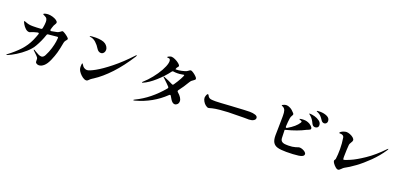

<svg xmlns="http://www.w3.org/2000/svg" viewBox="15 -1828 5970 2874"><g transform="rotate(20 3000.0 -391.0)"><path d="M857 -519Q857 -513 852.5 -506Q848 -499 843 -493.5Q838 -488 834 -483Q820 -464 817 -446Q797 -336 780 -276Q763 -216 732 -144Q700 -70 660.5 -35.5Q621 -1 582 -1Q562 -1 544.5 -11.5Q527 -22 527 -40Q527 -73 525.5 -83.5Q524 -94 517 -104Q499 -127 473 -150.5Q447 -174 442 -180Q433 -189 433 -193Q433 -197 437 -197Q440 -197 450 -192L469 -180Q502 -160 526.5 -148.5Q551 -137 574 -137Q588 -137 602 -147.5Q616 -158 626 -177Q661 -244 680.5 -310.5Q700 -377 706.5 -423Q713 -469 713 -484Q713 -497 699 -497Q686 -497 558 -483Q541 -482 536 -465Q501 -360 445 -264Q411 -205 347.5 -148.5Q284 -92 214 -49Q144 -6 89 16Q80 19 76 19Q71 19 71 16Q71 13 83 4Q187 -74 260 -153Q333 -232 378 -331Q403 -388 419 -435Q421 -441 421 -444Q421 -452 415 -455Q409 -458 399 -456Q362 -447 338 -440Q323 -435 297 -424Q285 -418 277 -418Q245 -418 216.5 -444.5Q188 -471 170 -503Q152 -535 152 -544Q152 -550 157 -550Q160 -550 181 -542Q211 -530 236.5 -525Q262 -520 297 -520Q357 -520 427 -525Q444 -526 449 -545Q461 -605 461 -647Q461 -678 450 -696.5Q439 -715 407 -729Q402 -731 395.5 -734Q389 -737 387 -739Q385 -741 385 -744Q385 -753 410 -759.5Q435 -766 458 -766Q492 -766 529 -755Q566 -744 591 -726.5Q616 -709 616 -691Q616 -679 604 -661Q595 -647 589 -635Q583 -623 576 -598L567 -567Q566 -564 566 -559Q566 -551 571 -547.5Q576 -544 586 -545Q613 -549 664 -560Q696 -566 723 -589Q736 -602 746 -602Q756 -602 783.5 -585Q811 -568 834 -548Q857 -528 857 -519Z M1325 -534Q1296 -583 1254.5 -620.5Q1213 -658 1168 -663Q1151 -664 1151 -669Q1151 -676 1183 -679Q1215 -682 1246 -682Q1293 -682 1334.5 -674Q1376 -666 1401 -648Q1423 -632 1437.5 -608.5Q1452 -585 1452 -560Q1452 -533 1435 -512Q1418 -491 1391 -491Q1372 -491 1354.5 -502.5Q1337 -514 1325 -534ZM1178 -198Q1178 -250 1188 -251Q1192 -251 1199 -238Q1206 -225 1219 -210Q1230 -198 1247.5 -189Q1265 -180 1284 -180Q1319 -180 1410 -230.5Q1501 -281 1629 -383Q1757 -485 1895 -633Q1905 -643 1909 -643Q1913 -643 1913 -639Q1913 -634 1905 -621Q1788 -437 1665 -305.5Q1542 -174 1422 -97Q1416 -93 1402.5 -84.5Q1389 -76 1379.5 -68Q1370 -60 1360 -49Q1345 -31 1325 -31Q1299 -31 1269 -52Q1239 -73 1215 -102.5Q1191 -132 1184 -156Q1178 -176 1178 -198Z M2863 -615Q2863 -604 2857.5 -598.5Q2852 -593 2839 -584Q2823 -574 2810.5 -563Q2798 -552 2786 -532Q2734 -443 2673 -364Q2668 -357 2668 -351Q2668 -343 2677 -335Q2752 -270 2752 -216Q2752 -185 2733.5 -166.5Q2715 -148 2692 -148Q2673 -148 2655.5 -162.5Q2638 -177 2625 -199Q2601 -240 2597 -246Q2591 -257 2583 -257Q2576 -257 2568 -249Q2379 -67 2117 4Q2104 8 2098 8Q2091 8 2091 3Q2091 -1 2111 -11Q2332 -117 2513 -334Q2519 -342 2519 -348Q2519 -356 2512 -363Q2492 -386 2423 -451L2402 -470Q2396 -475 2396 -478Q2396 -482 2401 -482Q2405 -482 2411 -480Q2488 -450 2551 -417Q2556 -413 2563 -413Q2572 -413 2580 -424Q2624 -488 2652 -540.5Q2680 -593 2680 -604Q2680 -610 2673 -610Q2666 -610 2637.5 -604Q2609 -598 2571 -598Q2536 -598 2512 -602L2505 -603Q2494 -603 2485 -591Q2417 -499 2319 -411.5Q2221 -324 2136 -288L2128 -286Q2122 -286 2122 -290Q2122 -295 2135 -306Q2192 -356 2249.5 -427.5Q2307 -499 2347.5 -571.5Q2388 -644 2399 -697Q2402 -711 2402 -723Q2402 -763 2378 -766Q2374 -766 2361 -767Q2348 -768 2348 -773Q2348 -781 2371 -791Q2394 -801 2407 -801Q2432 -801 2468.5 -784Q2505 -767 2532 -744.5Q2559 -722 2559 -707Q2559 -698 2546 -685Q2535 -672 2534 -669Q2524 -644 2529 -644H2538Q2576 -644 2622.5 -654.5Q2669 -665 2693 -675Q2706 -681 2719 -692Q2726 -698 2734.5 -703Q2743 -708 2750 -708Q2763 -708 2790.5 -690Q2818 -672 2840.5 -649.5Q2863 -627 2863 -615Z M3138 -291Q3116 -308 3098.5 -338.5Q3081 -369 3081 -393Q3081 -408 3090 -434Q3099 -460 3111 -460Q3116 -460 3119.5 -456.5Q3123 -453 3127 -445Q3142 -410 3180 -403Q3201 -399 3255 -399Q3298 -399 3503 -413Q3531 -415 3543 -415Q3729 -427 3788 -427Q3840 -427 3878 -414.5Q3916 -402 3916 -372Q3916 -347 3888 -330.5Q3860 -314 3814 -313Q3812 -313 3796.5 -313.5Q3781 -314 3736 -314Q3627 -314 3488 -310Q3431 -308 3359.5 -301Q3288 -294 3242 -283L3213 -275Q3208 -274 3199.5 -271.5Q3191 -269 3185 -269Q3175 -269 3164.5 -274Q3154 -279 3138 -291Z M4939 -695Q4939 -672 4925 -658.5Q4911 -645 4893 -645Q4879 -645 4866 -652.5Q4853 -660 4845 -673Q4820 -711 4802 -730Q4784 -749 4759 -762Q4749 -767 4738 -772Q4727 -777 4727 -780Q4727 -788 4778 -788Q4843 -788 4891 -765Q4939 -742 4939 -695ZM4783 -112Q4783 -71 4701 -60Q4619 -49 4507 -49Q4417 -49 4367.5 -63Q4318 -77 4294.5 -115.5Q4271 -154 4271 -228Q4271 -251 4273 -329Q4276 -485 4276 -512V-542Q4276 -593 4267 -622Q4258 -651 4233 -666Q4226 -670 4215.5 -674.5Q4205 -679 4205 -682Q4205 -685 4215.5 -691.5Q4226 -698 4242.5 -703Q4259 -708 4277 -708Q4299 -708 4333.5 -691Q4368 -674 4405 -631Q4414 -621 4414 -612Q4414 -603 4404 -588Q4396 -575 4391.5 -564Q4387 -553 4385 -537Q4377 -487 4373 -407V-405Q4373 -388 4386 -388Q4393 -388 4398 -392Q4517 -461 4563 -535Q4569 -544 4569 -549Q4569 -557 4561 -561.5Q4553 -566 4533 -573Q4525 -575 4525 -579Q4525 -583 4533 -585Q4558 -591 4588 -591Q4620 -591 4639.5 -585Q4659 -579 4661 -578Q4686 -570 4713 -546.5Q4740 -523 4740 -505Q4740 -493 4732.5 -487.5Q4725 -482 4708 -475Q4690 -469 4681 -464Q4557 -399 4390 -357Q4383 -355 4378 -353.5Q4373 -352 4372 -351V-349Q4372 -291 4376 -223Q4378 -189 4395 -173Q4412 -157 4437.5 -153Q4463 -149 4505 -149Q4567 -149 4618 -164Q4639 -171 4641 -172Q4662 -180 4676 -180Q4695 -180 4720.5 -170.5Q4746 -161 4764.5 -145.5Q4783 -130 4783 -112ZM4837 -593Q4837 -567 4821 -555Q4805 -543 4785 -543Q4750 -543 4733 -578Q4716 -614 4699 -639Q4682 -664 4656 -686Q4650 -692 4642 -697Q4634 -702 4634 -704Q4635 -708 4651 -708Q4680 -708 4724 -696Q4768 -684 4802.5 -658Q4837 -632 4837 -593Z M5224 -169Q5224 -177 5232 -188Q5240 -199 5241 -208Q5250 -276 5250 -362Q5250 -454 5235 -544Q5228 -584 5169 -584Q5164 -584 5160 -584.5Q5156 -585 5156 -588Q5156 -600 5174.5 -611.5Q5193 -623 5217 -630.5Q5241 -638 5256 -638Q5280 -638 5312 -625.5Q5344 -613 5366.5 -593.5Q5389 -574 5389 -554Q5389 -538 5373 -515Q5364 -501 5358.5 -489Q5353 -477 5352 -462Q5348 -426 5347 -389Q5344 -325 5344 -273Q5344 -256 5346 -244Q5348 -232 5356 -232Q5371 -232 5454.5 -268Q5538 -304 5660.5 -386.5Q5783 -469 5911 -602Q5923 -615 5926 -615Q5929 -615 5929 -610Q5929 -604 5920 -590Q5848 -481 5751 -385.5Q5654 -290 5562 -223Q5470 -156 5407 -124Q5390 -115 5370 -93Q5355 -78 5345 -71Q5335 -64 5322 -64Q5307 -64 5283.5 -84Q5260 -104 5242 -129Q5224 -154 5224 -169Z"/></g></svg>

Font: Shippori Mincho B1 ExtraBold
Style: Regular
Weight: 800
Designer: FONTDASU
Foundry: FONTDASU / Google Inc. / but / Adobe
Version: Version 3.110; ttfautohint (v1.8.3)